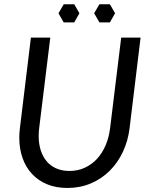

<svg xmlns="http://www.w3.org/2000/svg" viewBox="-20 -898 712 926"><path d="M315 -73.5Q355 -73.5 388.8 -89Q422.5 -104.5 447.8 -131.8Q473 -159 489.2 -197Q505.5 -235 511 -280L564.5 -716.5H658L605 -280Q597.5 -218.5 572.8 -165.8Q548 -113 509 -74.2Q470 -35.5 418.2 -13.5Q366.5 8.5 305 8.5Q249.5 8.5 206.5 -9.5Q163.5 -27.5 133.8 -59.8Q104 -92 88.5 -136.5Q73 -181 73 -234Q73 -256.5 76 -280L129 -716.5H222.5L169 -280.5Q168 -270.5 167.2 -261Q166.5 -251.5 166.5 -242.5Q166.5 -205 176.2 -174Q186 -143 204.8 -120.5Q223.5 -98 251.2 -85.8Q279 -73.5 315 -73.5ZM363 -834 338 -877.5H287.5L262 -834L287 -790H338ZM535 -834 510 -877.5H459.5L434 -834L459.5 -790H510Z"/></svg>

Font: LatoHex
Style: Italic
Weight: 400
Italic angle: -7°
Designer: Lukasz Dziedzic
Foundry: tyPoland Lukasz Dziedzic
Version: Version 1.104; Western+Polish opensource